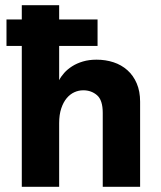

<svg xmlns="http://www.w3.org/2000/svg" viewBox="-20 -720 620 740"><path d="M208 -543V-411Q215 -425 227.5 -439Q240 -453 258 -464.5Q276 -476 299.5 -483Q323 -490 352 -490Q387 -490 417.5 -480Q448 -470 471 -449.5Q494 -429 507 -398.5Q520 -368 520 -328V0H376V-285Q376 -334 354 -353Q332 -372 301 -372Q283 -372 266.5 -364.5Q250 -357 237 -341.5Q224 -326 216 -302Q208 -278 208 -245V0H64V-543H5V-645H64V-700H208V-645H356V-543Z"/></svg>

Font: Post Grotesk Bold
Style: Bold
Weight: 700
Version: Version 1.0